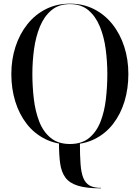

<svg xmlns="http://www.w3.org/2000/svg" viewBox="-20 -780 764 1050"><path d="M532 250Q452 250 405.8 235.5Q359.5 221 337.5 190.8Q315.5 160.5 309 113.8Q302.5 67 302.5 2Q332.5 9.5 359.8 9.5Q387 9.5 417 2Q417 70 420.5 117.2Q424 164.5 435.5 193Q447 221.5 470 234.5Q493 247.5 532 247.5ZM362.5 10Q286.5 10 227 -19.8Q167.5 -49.5 126.2 -102.5Q85 -155.5 63.5 -225.2Q42 -295 42 -375Q42 -455 64.8 -524.8Q87.5 -594.5 129.8 -647.5Q172 -700.5 231 -730.2Q290 -760 362.5 -760Q435 -760 493.8 -730.2Q552.5 -700.5 594.8 -647.5Q637 -594.5 659.5 -524.8Q682 -455 682 -375Q682 -295 660.8 -225.2Q639.5 -155.5 598.5 -102.5Q557.5 -49.5 498 -19.8Q438.5 10 362.5 10ZM362.5 7.5Q428 7.5 468.2 -26.2Q508.5 -60 530 -115.5Q551.5 -171 559.2 -239Q567 -307 567 -375Q567 -443.5 558 -511.2Q549 -579 526.2 -634.5Q503.5 -690 463.8 -723.8Q424 -757.5 362.5 -757.5Q301 -757.5 261 -723.8Q221 -690 198.2 -634.5Q175.5 -579 166.2 -511.2Q157 -443.5 157 -375Q157 -307 165 -239Q173 -171 194.5 -115.5Q216 -60 256.8 -26.2Q297.5 7.5 362.5 7.5Z"/></svg>

Font: Bodoni Moda 72pt
Style: Regular
Weight: 400
Designer: Owen Earl
Foundry: indestructible type
Version: Version 2.005